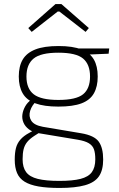

<svg xmlns="http://www.w3.org/2000/svg" viewBox="-20 -722 588 951"><path d="M270 -494Q341 -494 383.5 -477Q426 -460 445 -427Q464 -394 464 -343Q464 -293 445 -259.5Q426 -226 383.5 -210Q341 -194 269 -194Q199 -194 155.5 -210Q112 -226 92.5 -259.5Q73 -293 73 -343Q73 -394 92.5 -427Q112 -460 155 -477Q198 -494 270 -494ZM269 -461Q182 -461 146.5 -432Q111 -403 111 -343Q111 -283 147 -255Q183 -227 269 -227Q357 -227 391.5 -255Q426 -283 426 -343Q426 -403 391.5 -432Q357 -461 269 -461ZM521 -482 518 -456 398 -451 363 -482ZM135 -228 163 -224Q138 -201 129.5 -173.5Q121 -146 135 -124Q149 -102 192 -94L382 -62Q447 -51 469 -20.5Q491 10 491 68Q491 121 470 151.5Q449 182 401 195.5Q353 209 275 209Q213 209 170.5 201.5Q128 194 102 178Q76 162 64.5 135Q53 108 53 69Q53 35 59 11.5Q65 -12 81 -30.5Q97 -49 125 -64L172 -90L200 -81L150 -49Q127 -34 114.5 -18.5Q102 -3 97 17Q92 37 92 67Q92 107 109.5 130.5Q127 154 167 164Q207 174 274 174Q340 174 379 164Q418 154 435 130.5Q452 107 452 67Q452 37 445.5 18Q439 -1 420 -12.5Q401 -24 365 -30L173 -62Q142 -67 123 -81.5Q104 -96 96 -115.5Q88 -135 91 -155.5Q94 -176 105 -195.5Q116 -215 135 -228ZM284 -702 420 -583 404 -564 274 -665H266L137 -564L120 -583L255 -702Z"/></svg>

Font: Exo 2 ExtraLight
Style: Regular
Weight: 250
Designer: Natanael Gama
Foundry: Natanael Gama
Version: Version 2.010